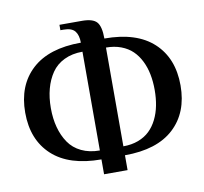

<svg xmlns="http://www.w3.org/2000/svg" viewBox="-81 -783 965 907"><g transform="rotate(-10 402.0 -330.0)"><path d="M346.2 36.1V-35.2Q191.9 -35.2 110.8 -109.9Q29.8 -184.6 29.8 -314.9Q29.8 -445.3 110.8 -520.3Q191.9 -595.2 346.2 -595.2Q346.2 -631.3 330.8 -650.6Q315.4 -669.9 275.9 -669.9H261.2V-695.8H369.1Q421.4 -695.8 440.2 -674.3Q459 -652.8 459 -595.2Q613.3 -595.2 694.1 -520.3Q774.9 -445.3 774.9 -314.9Q774.9 -184.6 694.1 -109.9Q613.3 -35.2 459 -35.2V36.1ZM346.2 -78.1V-551.8Q296.4 -551.8 258.3 -533.4Q220.2 -515.1 197.8 -482.2Q175.3 -449.2 164.1 -407.2Q152.8 -365.2 152.8 -314.9Q152.8 -264.6 164.1 -222.7Q175.3 -180.7 197.8 -147.7Q220.2 -114.7 258.3 -96.4Q296.4 -78.1 346.2 -78.1ZM459 -78.1Q499 -78.1 531.2 -90.3Q563.5 -102.5 585.4 -123.8Q607.4 -145 622.3 -175Q637.2 -205.1 644 -240Q650.9 -274.9 650.9 -314.9Q650.9 -355 644 -389.9Q637.2 -424.8 622.3 -454.8Q607.4 -484.9 585.4 -506.1Q563.5 -527.3 531.2 -539.6Q499 -551.8 459 -551.8Z"/></g></svg>

Font: El Messiri SemiBold
Style: Regular
Weight: 600
Designer: Mohamed Gaber
Foundry: Kief Type Foundry
Version: Version 2.007;PS 002.007;hotconv 1.0.88;makeotf.lib2.5.64775